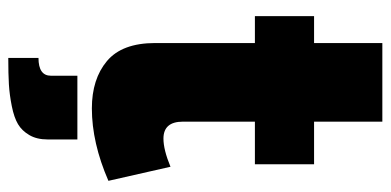

<svg xmlns="http://www.w3.org/2000/svg" viewBox="-260 -471 944 464"><g transform="rotate(90 212.0 -239.0)"><path d="M383 -179 417 -29Q325 11 242 11Q171 11 127.5 -25.5Q84 -62 84 -142V-383H19V-526H84V-691H274V-526H377V-383H274V-209Q274 -162 315 -162Q342 -162 383 -179ZM120 213V140Q163 140 163 110V46H317V118Q317 144 306.5 162Q296 180 280 189.5Q264 199 236.5 204.5Q209 210 184 211.5Q159 213 120 213Z"/></g></svg>

Font: Raleway
Style: Heavy
Weight: 900
Designer: Matt McInerney, Pablo Impallari, Rodrigo Fuenzalida
Foundry: Matt McInerney, Pablo Impallari, Rodrigo Fuenzalida
Version: Version 2.001